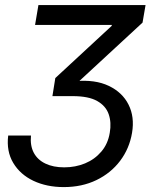

<svg xmlns="http://www.w3.org/2000/svg" viewBox="-20 -556 650 778"><path d="M238.3 202.1Q169.4 202.1 115.7 176.8Q62 151.4 33.7 104.2Q5.4 57.1 13.2 -6.8H105.5Q101.6 34.2 116.9 63Q132.3 91.8 164.1 106.9Q195.8 122.1 240.2 122.1Q285.6 122.1 324.7 106Q363.8 89.8 390.6 58.3Q417.5 26.9 424.8 -18.1Q432.1 -59.6 420.4 -93.3Q408.7 -127 373.8 -146.7Q338.9 -166.5 274.4 -166.5H192.4L204.1 -239.7L432.6 -451.2L433.1 -455.1H122.1L135.7 -535.6H569.8L557.6 -464.4L282.7 -210.4L285.2 -227.1Q365.7 -234.4 420.9 -208Q476.1 -181.6 501 -131.8Q525.9 -82 515.1 -18.1Q504.4 45.9 466.8 95.7Q429.2 145.5 370.6 173.8Q312 202.1 238.3 202.1Z"/></svg>

Font: Inter 20pt
Style: Italic
Weight: 400
Italic angle: -9.3988°
Version: Version 4.001;git-66647c0bb